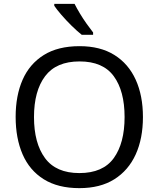

<svg xmlns="http://www.w3.org/2000/svg" viewBox="-20 -964 821 994"><path d="M720 -358Q720 -247 682.5 -164.5Q645 -82 572 -36Q499 10 391 10Q280 10 206.5 -36Q133 -82 97 -165Q61 -248 61 -359Q61 -469 97 -551Q133 -633 206.5 -679Q280 -725 392 -725Q499 -725 572 -679.5Q645 -634 682.5 -551.5Q720 -469 720 -358ZM156 -358Q156 -223 213 -145.5Q270 -68 391 -68Q513 -68 569 -145.5Q625 -223 625 -358Q625 -493 569 -569.5Q513 -646 392 -646Q271 -646 213.5 -569.5Q156 -493 156 -358ZM366 -944Q377 -922 393.5 -894.5Q410 -867 428.5 -841Q447 -815 462 -796V-784H403Q380 -802 351 -830.5Q322 -859 297.5 -887.5Q273 -916 261 -934V-944Z"/></svg>

Font: Noto Sans Linear A
Style: Regular
Weight: 400
Designer: Monotype Design Team
Foundry: Monotype Imaging Inc.
Version: Version 2.002; ttfautohint (v1.8.4.7-5d5b)